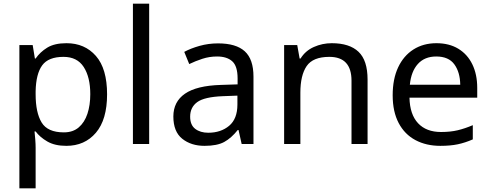

<svg xmlns="http://www.w3.org/2000/svg" viewBox="-20 -780 2656 1040"><path d="M340 -546Q439 -546 499.5 -477Q560 -408 560 -269Q560 -132 499.5 -61Q439 10 339 10Q277 10 236.5 -13.5Q196 -37 173 -68H167Q169 -51 171 -25Q173 1 173 20V240H85V-536H157L169 -463H173Q197 -498 236 -522Q275 -546 340 -546ZM324 -472Q242 -472 208.5 -426Q175 -380 173 -286V-269Q173 -170 205.5 -116.5Q238 -63 326 -63Q375 -63 406.5 -90Q438 -117 453.5 -163.5Q469 -210 469 -270Q469 -362 433.5 -417Q398 -472 324 -472Z M788 0H700V-760H788Z M1161 -545Q1259 -545 1306 -502Q1353 -459 1353 -365V0H1289L1272 -76H1268Q1233 -32 1194.5 -11Q1156 10 1088 10Q1015 10 967 -28.5Q919 -67 919 -149Q919 -229 982 -272.5Q1045 -316 1176 -320L1267 -323V-355Q1267 -422 1238 -448Q1209 -474 1156 -474Q1114 -474 1076 -461.5Q1038 -449 1005 -433L978 -499Q1013 -518 1061 -531.5Q1109 -545 1161 -545ZM1187 -259Q1087 -255 1048.5 -227Q1010 -199 1010 -148Q1010 -103 1037.5 -82Q1065 -61 1108 -61Q1176 -61 1221 -98.5Q1266 -136 1266 -214V-262Z M1777 -546Q1873 -546 1922 -499.5Q1971 -453 1971 -349V0H1884V-343Q1884 -472 1764 -472Q1675 -472 1641 -422Q1607 -372 1607 -278V0H1519V-536H1590L1603 -463H1608Q1634 -505 1680 -525.5Q1726 -546 1777 -546Z M2344 -546Q2413 -546 2462.5 -516Q2512 -486 2538.5 -431.5Q2565 -377 2565 -304V-251H2198Q2200 -160 2244.5 -112.5Q2289 -65 2369 -65Q2420 -65 2459.5 -74.5Q2499 -84 2541 -102V-25Q2500 -7 2460 1.5Q2420 10 2365 10Q2289 10 2230.5 -21Q2172 -52 2139.5 -113.5Q2107 -175 2107 -264Q2107 -352 2136.5 -415Q2166 -478 2219.5 -512Q2273 -546 2344 -546ZM2343 -474Q2280 -474 2243.5 -433.5Q2207 -393 2200 -321H2473Q2472 -389 2441 -431.5Q2410 -474 2343 -474Z"/></svg>

Font: Noto Sans Old Persian
Style: Regular
Weight: 400
Designer: Monotype Design Team
Foundry: Monotype Imaging Inc.
Version: Version 2.001; ttfautohint (v1.8.4.7-5d5b)